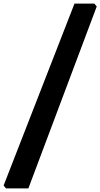

<svg xmlns="http://www.w3.org/2000/svg" viewBox="-30 -896 555 1062"><path d="M-10 130 382 -876H492L505 -860L127 146H3Z"/></svg>

Font: Chau Philomene One
Style: Italic
Weight: 400
Designer: Vicente Lamonaca
Foundry: TipoType
Version: Version 1.002